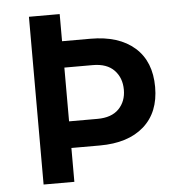

<svg xmlns="http://www.w3.org/2000/svg" viewBox="-49 -695 678 740"><g transform="rotate(-5 290.0 -324.5)"><path d="M90 0V-649H209V-517.5L182.5 -544H319Q428.5 -544 489.8 -490Q551 -436 551 -337Q551 -239 489.8 -185Q428.5 -131 319 -131H182.5L209 -157.5V0ZM209 -207.5 182.5 -234H319Q373.5 -234 401.8 -263Q430 -292 430 -337Q430 -383 401.8 -412.5Q373.5 -442 319 -442H182.5L209 -469Z"/></g></svg>

Font: Karla ExtraLight
Style: Bold
Weight: 700
Version: Version 2.001